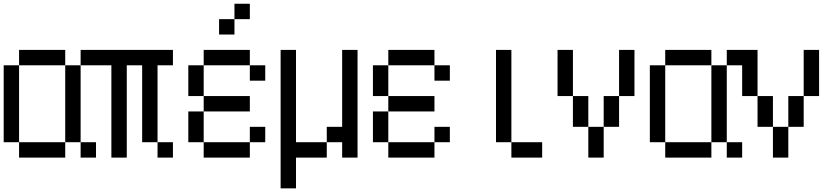

<svg xmlns="http://www.w3.org/2000/svg" viewBox="-20 -937 4540 1040"><path d="M0 -166.7V-583.3H83.3V-166.7ZM83.3 -166.7H333.3V-83.3H83.3ZM83.3 -583.3V-666.7H333.3V-583.3ZM333.3 -166.7V-583.3H416.7V-166.7ZM416.7 -166.7H500V-83.3H416.7ZM416.7 -583.3V-666.7H500V-583.3Z M500 -583.3V-666.7H916.7V-583.3H833.3V-166.7H750V-583.3H666.7V-83.3H583.3V-583.3ZM833.3 -166.7H916.7V-83.3H833.3Z M1000 -166.7V-333.3H1083.3V-166.7ZM1000 -416.7V-583.3H1083.3V-416.7ZM1166.7 -750V-833.3H1250V-750ZM1333.3 -166.7V-83.3H1083.3V-166.7ZM1333.3 -416.7V-333.3H1083.3V-416.7ZM1333.3 -250H1416.7V-166.7H1333.3ZM1333.3 -583.3H1416.7V-500H1333.3ZM1333.3 -833.3H1250V-916.7H1333.3ZM1333.3 -666.7V-583.3H1083.3V-666.7Z M1500 83.3V-666.7H1583.3V-166.7H1750V-83.3H1583.3V83.3ZM1750 -166.7V-250H1833.3V-666.7H1916.7V-83.3H1833.3V-166.7Z M2000 -166.7V-333.3H2083.3V-166.7ZM2000 -416.7V-583.3H2083.3V-416.7ZM2083.3 -166.7H2333.3V-83.3H2083.3ZM2083.3 -416.7H2333.3V-333.3H2083.3ZM2083.3 -583.3V-666.7H2333.3V-583.3ZM2333.3 -166.7V-250H2416.7V-166.7ZM2333.3 -583.3H2416.7V-500H2333.3Z M2916.7 -166.7V-83.3H2750V-166.7ZM2666.7 -166.7V-666.7H2750V-166.7Z M3000 -416.7V-666.7H3083.3V-416.7ZM3083.3 -416.7H3166.7V-250H3083.3ZM3166.7 -83.3V-250H3250V-83.3ZM3250 -416.7H3333.3V-250H3250ZM3333.3 -416.7V-666.7H3416.7V-416.7Z M3500 -166.7V-583.3H3583.3V-166.7ZM3583.3 -166.7H3833.3V-83.3H3583.3ZM3583.3 -583.3V-666.7H3833.3V-583.3ZM3833.3 -166.7V-583.3H3916.7V-166.7ZM3916.7 -166.7H4000V-83.3H3916.7ZM3916.7 -583.3V-666.7H4000V-583.3Z M4000 -416.7V-666.7H4083.3V-416.7ZM4083.3 -416.7H4166.7V-250H4083.3ZM4166.7 -83.3V-250H4250V-83.3ZM4250 -416.7H4333.3V-250H4250ZM4333.3 -416.7V-666.7H4416.7V-416.7Z"/></svg>

Font: GalmuriMono11 Regular
Style: Regular
Weight: 400
Designer: Lee Minseo (quiple)
Version: Version 2.399;hotconv 1.1.1;makeotfexe 2.6.0 DEVELOPMENT